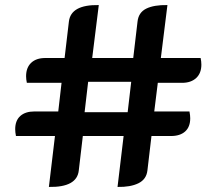

<svg xmlns="http://www.w3.org/2000/svg" viewBox="-20 -729 855 758"><path d="M197 -192H43Q40 -207 40 -219Q40 -253 60 -271Q80 -289 116 -289H210L223 -402H86Q83 -416 83 -428Q83 -462 103 -481Q123 -500 159 -500H235L252 -644Q260 -711 370 -709L344 -500H506L523 -644Q527 -680 557.5 -695Q588 -710 641 -709L615 -500H772Q775 -487 775 -474Q775 -440 754.5 -421Q734 -402 699 -402H603L589 -289H728Q731 -274 731 -262Q731 -228 711 -210Q691 -192 655 -192H578L562 -56Q558 -21 526.5 -5.5Q495 10 444 9L468 -192H307L291 -56Q284 11 173 9ZM484 -286 498 -406H328L314 -286Z"/></svg>

Font: K2D SemiBold
Style: Regular
Weight: 600
Designer: Katatrad Aksorn Co.,Ltd.
Foundry: Cadson Demak Co.,Ltd.
Version: Version 1.000; ttfautohint (v1.6)